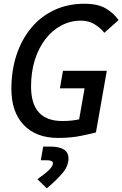

<svg xmlns="http://www.w3.org/2000/svg" viewBox="-20 -723 650 1020"><path d="M288.6 9.8Q171.9 9.8 106.2 -59.1Q40.5 -127.9 40.5 -250.5Q40.5 -348.1 67.6 -430.7Q94.7 -513.2 145.5 -574.5Q196.3 -635.7 268.1 -669.4Q339.8 -703.1 429.7 -703.1Q499 -703.1 541.3 -678.5Q583.5 -653.8 609.9 -616.2L534.2 -548.8Q512.2 -576.2 481.4 -594.7Q450.7 -613.3 410.2 -613.3Q354 -613.3 305.7 -587.6Q257.3 -562 221.2 -515.1Q185.1 -468.3 165 -404.3Q145 -340.3 145 -263.2Q145 -80.1 311 -80.1Q360.8 -80.1 400.9 -89.1Q440.9 -98.1 466.8 -104.5L489.7 -19.5Q467.3 -13.2 412.1 -1.7Q356.9 9.8 288.6 9.8ZM388.2 -19.5 445.8 -346.7H547.4L489.7 -19.5ZM298.3 -253.9 314.5 -346.7H544.4L528.3 -253.9ZM228.5 277.3 178.7 229Q221.2 199.2 241.2 179Q261.2 158.7 261.2 144Q261.2 128.4 228.5 128.4H196.8L209.5 55.7H246.1Q343.8 55.7 343.8 118.2Q343.8 160.6 309.1 200.2Q274.4 239.7 228.5 277.3Z"/></svg>

Font: Cascadia Code
Style: Italic
Weight: 400
Italic angle: -10°
Designer: Aaron Bell
Foundry: Saja Typeworks
Version: Version 2407.024